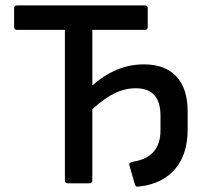

<svg xmlns="http://www.w3.org/2000/svg" viewBox="-20 -675 781 707"><path d="M498 11Q487 13 483 12Q479 11 477 5L457 -64Q455 -70 457 -73.5Q459 -77 472 -80Q571 -96 571 -196V-249Q571 -350 480 -350Q440 -350 402 -331.5Q364 -313 320 -273V-11Q320 0 309 0H230Q219 0 219 -11V-565H43Q32 -565 32 -576V-644Q32 -655 43 -655H514Q524 -655 524 -644V-576Q524 -565 514 -565H320V-360Q362 -398 410 -418Q458 -438 510 -438Q588 -438 629.5 -393.5Q671 -349 671 -264V-198Q671 -107 625 -53Q579 1 498 11Z"/></svg>

Font: Sofia Sans SemiBold
Style: Regular
Weight: 600
Designer: Botio Nikoltchev, Ani Petrova
Foundry: lettersoup
Version: Version 4.101; ttfautohint (v1.8.4.7-5d5b)